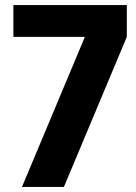

<svg xmlns="http://www.w3.org/2000/svg" viewBox="-20 -740 537 760"><path d="M33 -594V-720H482V-594L233 0H67L316 -594Z"/></svg>

Font: Akshar
Style: Bold
Weight: 700
Designer: Tall Chai
Foundry: Tall Chai
Version: Version 1.000